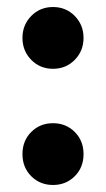

<svg xmlns="http://www.w3.org/2000/svg" viewBox="-20 -521 302 547"><path d="M131 -325Q94 -325 69 -350.5Q44 -376 44 -413Q44 -450 69 -475.5Q94 -501 131 -501Q168 -501 193 -475.5Q218 -450 218 -413Q218 -376 193 -350.5Q168 -325 131 -325ZM131 6Q94 6 69 -19Q44 -44 44 -82Q44 -120 69 -145Q94 -170 131 -170Q168 -170 193 -145Q218 -120 218 -82Q218 -44 193 -19Q168 6 131 6Z"/></svg>

Font: Nunito VF Beta Light
Style: Regular
Weight: 300
Designer: Vernon Adams
Foundry: newtypography
Version: Version 3.001